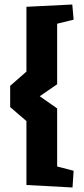

<svg xmlns="http://www.w3.org/2000/svg" viewBox="-20 -709 373 850"><path d="M97 -679 300 -689 306 -622 233 -604V-336L156 -283L233 -229V28L306 47L301 121L97 110V-173L25 -235V-329L97 -392Z"/></svg>

Font: Grenze Gotisch Black
Style: Regular
Weight: 900
Designer: Renata Polastri
Foundry: Omnibus-Type
Version: Version 1.001